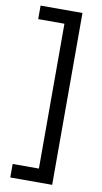

<svg xmlns="http://www.w3.org/2000/svg" viewBox="-97 -762 511 966"><g transform="rotate(10 158.5 -279.0)"><path d="M29 91H163V-649H29V-718H243V160H29Z"/></g></svg>

Font: Noto Sans Khmer Condensed
Style: Regular
Weight: 400
Width: 3
Designer: Danh Hong and the Monotype Design Team
Foundry: Monotype Imaging Inc.
Version: Version 2.004